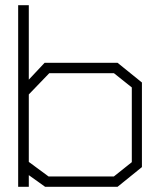

<svg xmlns="http://www.w3.org/2000/svg" viewBox="-20 -720 607 740"><path d="M433 0H154L91 -45V0H50V-700H91V-413L152 -478H433L527 -402V-76ZM488 -383 419 -438H170L91 -356V-96L167 -40H419L488 -95Z"/></svg>

Font: Turret Road Light
Style: Regular
Weight: 300
Designer: Noponies
Foundry: Noponies
Version: Version 1.001; ttfautohint (v1.8)